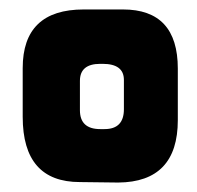

<svg xmlns="http://www.w3.org/2000/svg" viewBox="-20 -747 417 406"><path d="M356 -493Q356 -362 230 -361L149 -362Q28 -362 28 -500V-603Q28 -727 157 -727H240Q356 -727 356 -602ZM201 -474Q242 -474 242 -516V-578Q242 -612 197 -612H192Q149 -612 149 -576V-514Q149 -474 192 -474Z"/></svg>

Font: KN Bobohei
Style: Bold
Weight: 700
Designer: Kingnam Type Foundry
Version: Version 1.710;March 18, 2023